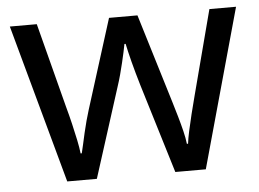

<svg xmlns="http://www.w3.org/2000/svg" viewBox="-44 -592 873 646"><g transform="rotate(-5 393.0 -269.0)"><path d="M431 -303Q425 -324 419 -344.5Q413 -365 408.5 -383.5Q404 -402 400 -418Q396 -434 394 -445H390Q388 -434 384.5 -418Q381 -402 376.5 -383Q372 -364 366.5 -343.5Q361 -323 354 -302L258 -1H158L11 -537H102L176 -251Q184 -222 191 -192.5Q198 -163 203.5 -136.5Q209 -110 211 -91H215Q218 -103 222 -121Q226 -139 230.5 -159Q235 -179 240.5 -199Q246 -219 251 -235L346 -537H442L534 -235Q541 -212 548.5 -186Q556 -160 562 -135.5Q568 -111 570 -92H574Q576 -109 581.5 -134.5Q587 -160 594.5 -190.5Q602 -221 610 -251L685 -537H775L626 -1H523Z"/></g></svg>

Font: utamil25
Style: Book
Weight: 400
Designer: Jelle Bosma - Monotype Design Team
Foundry: Monotype Imaging Inc.
Version: Version 2.003